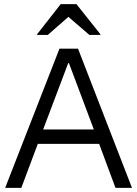

<svg xmlns="http://www.w3.org/2000/svg" viewBox="-20 -911 665 931"><path d="M5 0 268.3 -675H358.3L620 0H540L460.8 -213.3H163.3L83.3 0ZM189.2 -283.3H435L314.2 -605H310.8ZM160 -741.7V-745L274.2 -890.8H350.8L466.7 -745V-741.7H413.3L311.7 -829.2L211.7 -741.7Z"/></svg>

Font: Funnel Sans Light Light
Style: Regular
Weight: 300
Version: Version 1.000